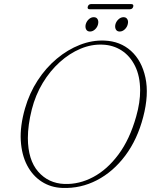

<svg xmlns="http://www.w3.org/2000/svg" viewBox="-20 -911 752 944"><path d="M493.5 -711.5Q571 -708.5 624 -660.8Q677 -613 695 -529.5Q713 -446 684 -335.5Q655.5 -225.5 596 -146Q536.5 -66.5 456.5 -25Q376.5 16.5 286.5 13Q230 11 185.2 -17.8Q140.5 -46.5 113.5 -97.8Q86.5 -149 82.2 -220Q78 -291 103 -378Q124.5 -453 165 -515.2Q205.5 -577.5 259 -622.2Q312.5 -667 372.8 -690.5Q433 -714 493.5 -711.5ZM297 -6.5Q369.5 -4 438.2 -40.5Q507 -77 562.5 -151.5Q618 -226 649.5 -338Q669.5 -408 669 -468Q668.5 -537 644 -586.5Q619.5 -636 578 -662.8Q536.5 -689.5 484.5 -691.5Q429.5 -694 375.5 -671.2Q321.5 -648.5 273.8 -605.5Q226 -562.5 190.2 -503.2Q154.5 -444 136.5 -373.5Q126.5 -334 121.8 -298.8Q117 -263.5 117 -232Q117.5 -124.5 167.8 -67Q218 -9.5 297 -6.5ZM422.5 -756Q409 -756 403.5 -766.5Q398 -777 401.5 -791.5Q405.5 -806 416.5 -816.2Q427.5 -826.5 441 -826.5Q454.5 -826.5 460 -816.2Q465.5 -806 462 -791.5Q458.5 -777 447.2 -766.5Q436 -756 422.5 -756ZM568.5 -756Q555 -756 549.5 -766.5Q544 -777 547.5 -791.5Q551.5 -806 562.8 -816.2Q574 -826.5 587.5 -826.5Q600.5 -826.5 606.2 -816.2Q612 -806 608 -791.5Q604.5 -777 593.2 -766.5Q582 -756 568.5 -756ZM411.5 -878Q415 -891 428.5 -891H624.5Q638.5 -891 635 -878Q631.5 -865.5 618 -865.5H421.5Q408 -865.5 411.5 -878Z"/></svg>

Font: Fraunces 72pt S050 Thin
Style: Italic
Weight: 100
Italic angle: -16°
Version: Version 1.000; ttfautohint (v1.8.3)